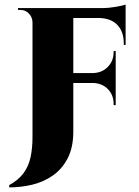

<svg xmlns="http://www.w3.org/2000/svg" viewBox="-20 -635 601 833"><path d="M482 -318V-275H289V-318ZM525 -600V-557H289V-600ZM482 -277V-179H473V-184Q473 -223 448 -248.5Q423 -274 383 -275V-277ZM482 -414V-316H383V-318Q423 -319 448 -345Q473 -371 473 -409V-413ZM525 -560V-440H517V-447Q517 -498 489 -527Q461 -556 409 -557V-560ZM525 -615V-591L424 -600Q452 -600 483 -605.5Q514 -611 525 -615ZM124 -537H121Q121 -560 105.5 -576Q90 -592 69 -592Q68 -592 63 -592Q58 -592 58 -592V-600H125ZM298 -600V-64Q298 5 273.5 52Q249 99 208.5 127Q168 155 119 166.5Q70 178 20 178V168Q59 147 81.5 117Q104 87 112.5 47.5Q121 8 121 -40V-600Z"/></svg>

Font: Cinzel ExtraBold
Style: Regular
Weight: 800
Designer: Natanael Gama
Version: Version 2.000